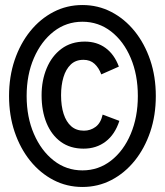

<svg xmlns="http://www.w3.org/2000/svg" viewBox="-20 -732 656 764"><path d="M308 12Q246 12 193 -15.5Q140 -43 100.2 -92.2Q60.5 -141.5 38.2 -207.2Q16 -273 16 -350Q16 -427 38.2 -492.8Q60.5 -558.5 100.2 -607.8Q140 -657 193 -684.5Q246 -712 308 -712Q370 -712 423 -684.5Q476 -657 515.8 -607.8Q555.5 -558.5 577.8 -492.8Q600 -427 600 -350Q600 -273 577.8 -207.2Q555.5 -141.5 515.8 -92.2Q476 -43 423 -15.5Q370 12 308 12ZM308 -54Q372 -54 422 -93Q472 -132 500.2 -199Q528.5 -266 528.5 -350Q528.5 -434.5 500.2 -501.2Q472 -568 422 -606.8Q372 -645.5 308 -645.5Q244 -645.5 194 -606.8Q144 -568 115 -501.2Q86 -434.5 86 -350Q86 -266 115 -199Q144 -132 194 -93Q244 -54 308 -54ZM312.5 -140.5Q259.5 -140.5 222.2 -167.5Q185 -194.5 165.2 -242.5Q145.5 -290.5 145.5 -353Q145.5 -412 165.8 -460.5Q186 -509 224.5 -537.8Q263 -566.5 317.5 -566.5Q365.5 -566.5 400.2 -541Q435 -515.5 453 -467L383 -436Q373.5 -462 356.2 -478Q339 -494 312 -494Q281 -494 261.5 -475.2Q242 -456.5 232.5 -424.8Q223 -393 223 -353Q223 -310.5 233.2 -278.8Q243.5 -247 263.5 -229.5Q283.5 -212 314 -212Q340 -212 360.5 -227.2Q381 -242.5 388.5 -276L455 -251Q437.5 -197 400.5 -168.8Q363.5 -140.5 312.5 -140.5Z"/></svg>

Font: Overpass Mono Medium
Style: Regular
Weight: 500
Monospace: yes
Designer: Delve Withrington, Dave Bailey
Foundry: Delve Fonts LLC
Version: Version 4.000